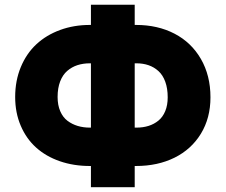

<svg xmlns="http://www.w3.org/2000/svg" viewBox="-20 -760 952 810"><path d="M359.4 -654.8H363.6V-740.1H548.3V-654.8H554Q645.2 -654.8 716.3 -617.9Q787.3 -581 827.6 -511.2Q867.9 -441.4 867.9 -349.4Q867.9 -262.1 827.6 -196Q787.3 -130 716.3 -94.8Q645.2 -59.7 554 -59.7H548.3V29.8H363.6V-59.7H359.4Q290.5 -59.7 232.2 -79.9Q174 -100.1 132.5 -137.4Q90.9 -174.7 67.5 -229.6Q44 -284.4 44 -350.9Q44 -419.7 67.8 -477.1Q91.6 -534.4 133.5 -573.3Q175.4 -612.2 233.5 -633.5Q291.5 -654.8 359.4 -654.8ZM359.4 -492.9Q330.6 -492.9 306.6 -485.1Q282.7 -477.3 263.7 -460.9Q244.7 -444.6 233.8 -416.5Q223 -388.5 223 -350.9Q223 -316.4 234.2 -290.7Q245.4 -264.9 264.7 -250.4Q284.1 -235.8 307.9 -228.7Q331.7 -221.6 359.4 -221.6H363.6V-492.9ZM548.3 -492.9V-221.6H555.4Q583.5 -221.6 606.7 -228.9Q630 -236.2 648.4 -251.2Q666.9 -266.3 677.2 -291.4Q687.5 -316.4 687.5 -349.4Q687.5 -387.1 677.2 -415.3Q666.9 -443.5 648.4 -460.2Q630 -476.9 606.7 -484.9Q583.5 -492.9 555.4 -492.9Z"/></svg>

Font: Karasuma Gothic
Style: Black
Weight: 900
Designer: Rasmus Andersson / Ryoko Nishizuka
Foundry: Genbu
Version: Version 1.00